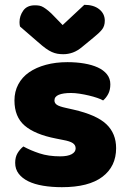

<svg xmlns="http://www.w3.org/2000/svg" viewBox="-20 -760 532 797"><path d="M462 -145Q462 -69 405 -26Q348 17 237 17Q195 17 159 11Q123 5 97.5 -7.5Q72 -20 57.5 -39Q43 -58 43 -84Q43 -108 53 -124.5Q63 -141 77 -152Q106 -136 143.5 -123.5Q181 -111 230 -111Q261 -111 277.5 -120Q294 -129 294 -144Q294 -158 282 -166Q270 -174 242 -179L212 -185Q125 -202 82.5 -238.5Q40 -275 40 -343Q40 -380 56 -410Q72 -440 101 -460Q130 -480 170.5 -491Q211 -502 260 -502Q297 -502 329.5 -496.5Q362 -491 386 -480Q410 -469 424 -451.5Q438 -434 438 -410Q438 -387 429.5 -370.5Q421 -354 408 -343Q400 -348 384 -353.5Q368 -359 349 -363.5Q330 -368 310.5 -371Q291 -374 275 -374Q242 -374 224 -366.5Q206 -359 206 -343Q206 -332 216 -325Q226 -318 254 -312L285 -305Q381 -283 421.5 -244.5Q462 -206 462 -145ZM240 -656 330 -740Q369 -740 392 -721.5Q415 -703 415 -674Q415 -652 403.5 -637.5Q392 -623 367 -603L322 -566Q302 -549 282.5 -542Q263 -535 243 -535Q229 -535 218 -537Q207 -539 195.5 -544Q184 -549 170 -559Q156 -569 137 -586L63 -650Q62 -655 61.5 -659Q61 -663 61 -668Q61 -694 76.5 -716Q92 -738 125 -738Q135 -738 143.5 -736.5Q152 -735 161 -729.5Q170 -724 181 -715Q192 -706 206 -691Z"/></svg>

Font: Baloo Chettan 2 ExtraBold
Style: Regular
Weight: 800
Designer: Maithili Shingre, Unnati Kotecha and Ek Type
Foundry: Ek Type
Version: Version 1.640;hotconv 1.0.111;makeotfexe 2.5.65597; ttfautoh